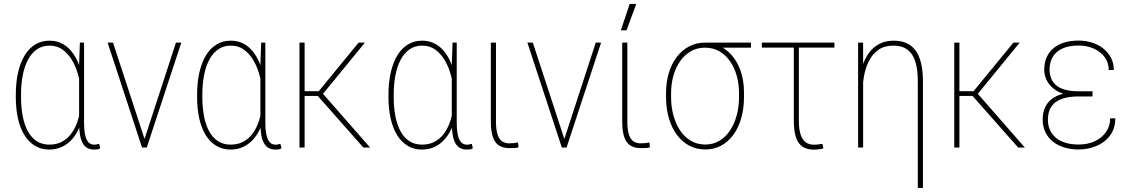

<svg xmlns="http://www.w3.org/2000/svg" viewBox="-20 -743 5698 967"><path d="M59.6 -254.9V-265.1Q59.6 -327.6 71 -377.9Q82.5 -428.2 104.2 -464.1Q126 -500 157.5 -519Q189 -538.1 229 -538.1Q258.3 -538.1 282.5 -528.1Q306.6 -518.1 325.7 -499.8Q344.7 -481.4 359.1 -456.5Q373.5 -431.6 383.8 -401.1Q394 -370.6 399.9 -336.4V-176.3Q395 -139.6 381.6 -106Q368.2 -72.3 346.7 -46.1Q325.2 -20 295.4 -4.9Q265.6 10.3 228 10.3Q188 10.3 156.7 -8.3Q125.5 -26.9 103.8 -61.5Q82 -96.2 70.8 -145Q59.6 -193.8 59.6 -254.9ZM85.9 -265.1V-254.9Q85.9 -201.7 94.5 -157.5Q103 -113.3 120.6 -81.3Q138.2 -49.3 165 -32Q191.9 -14.6 228.5 -14.6Q263.7 -14.6 290 -28.1Q316.4 -41.5 335.4 -65.4Q354.5 -89.4 366.5 -120.8Q378.4 -152.3 384.3 -188.5V-318.4Q379.9 -347.2 369.1 -380.9Q358.4 -414.6 339.8 -444.6Q321.3 -474.6 294.2 -493.9Q267.1 -513.2 229.5 -513.2Q192.9 -513.2 165.8 -494.4Q138.7 -475.6 120.8 -441.9Q103 -408.2 94.5 -363Q85.9 -317.9 85.9 -265.1ZM382.3 -528.3H403.3V-124.5Q403.3 -92.3 407.2 -71Q411.1 -49.8 418 -37.4Q424.8 -24.9 434.1 -19.5Q443.4 -14.2 454.1 -14.2Q461.4 -14.2 467.5 -15.9Q473.6 -17.6 479.5 -18.6L484.4 3.9Q477.5 8.8 469.7 9.5Q461.9 10.3 453.6 10.3Q434.6 10.3 420.4 2.7Q406.2 -4.9 397 -21Q387.7 -37.1 383.1 -62.7Q378.4 -88.4 378.4 -124.5V-417Z M703.6 -29.8 866.2 -528.3H893.1L719.2 0H696.3ZM549.3 -528.3 712.4 -29.8 718.8 0H695.3L522 -528.3Z M972.7 -254.9V-265.1Q972.7 -327.6 984.1 -377.9Q995.6 -428.2 1017.3 -464.1Q1039.1 -500 1070.6 -519Q1102.1 -538.1 1142.1 -538.1Q1171.4 -538.1 1195.6 -528.1Q1219.7 -518.1 1238.8 -499.8Q1257.8 -481.4 1272.2 -456.5Q1286.6 -431.6 1296.9 -401.1Q1307.1 -370.6 1313 -336.4V-176.3Q1308.1 -139.6 1294.7 -106Q1281.2 -72.3 1259.8 -46.1Q1238.3 -20 1208.5 -4.9Q1178.7 10.3 1141.1 10.3Q1101.1 10.3 1069.8 -8.3Q1038.6 -26.9 1016.8 -61.5Q995.1 -96.2 983.9 -145Q972.7 -193.8 972.7 -254.9ZM999 -265.1V-254.9Q999 -201.7 1007.6 -157.5Q1016.1 -113.3 1033.7 -81.3Q1051.3 -49.3 1078.1 -32Q1105 -14.6 1141.6 -14.6Q1176.8 -14.6 1203.1 -28.1Q1229.5 -41.5 1248.5 -65.4Q1267.6 -89.4 1279.5 -120.8Q1291.5 -152.3 1297.4 -188.5V-318.4Q1293 -347.2 1282.2 -380.9Q1271.5 -414.6 1252.9 -444.6Q1234.4 -474.6 1207.3 -493.9Q1180.2 -513.2 1142.6 -513.2Q1106 -513.2 1078.9 -494.4Q1051.8 -475.6 1033.9 -441.9Q1016.1 -408.2 1007.6 -363Q999 -317.9 999 -265.1ZM1295.4 -528.3H1316.4V-124.5Q1316.4 -92.3 1320.3 -71Q1324.2 -49.8 1331.1 -37.4Q1337.9 -24.9 1347.2 -19.5Q1356.4 -14.2 1367.2 -14.2Q1374.5 -14.2 1380.6 -15.9Q1386.7 -17.6 1392.6 -18.6L1397.5 3.9Q1390.6 8.8 1382.8 9.5Q1375 10.3 1366.7 10.3Q1347.7 10.3 1333.5 2.7Q1319.3 -4.9 1310.1 -21Q1300.8 -37.1 1296.1 -62.7Q1291.5 -88.4 1291.5 -124.5V-417Z M1514.2 -528.3V0H1488.3V-528.3ZM1817.9 -528.3 1598.1 -259.8H1503.4V-283.7H1585.4L1786.1 -528.3ZM1810.1 0 1579.6 -260.7 1595.2 -283.7 1843.8 0Z M1936.5 -254.9V-265.1Q1936.5 -327.6 1948 -377.9Q1959.5 -428.2 1981.2 -464.1Q2002.9 -500 2034.4 -519Q2065.9 -538.1 2106 -538.1Q2135.3 -538.1 2159.4 -528.1Q2183.6 -518.1 2202.6 -499.8Q2221.7 -481.4 2236.1 -456.5Q2250.5 -431.6 2260.7 -401.1Q2271 -370.6 2276.9 -336.4V-176.3Q2272 -139.6 2258.5 -106Q2245.1 -72.3 2223.6 -46.1Q2202.1 -20 2172.4 -4.9Q2142.6 10.3 2105 10.3Q2064.9 10.3 2033.7 -8.3Q2002.4 -26.9 1980.7 -61.5Q1959 -96.2 1947.8 -145Q1936.5 -193.8 1936.5 -254.9ZM1962.9 -265.1V-254.9Q1962.9 -201.7 1971.4 -157.5Q1980 -113.3 1997.6 -81.3Q2015.1 -49.3 2042 -32Q2068.8 -14.6 2105.5 -14.6Q2140.6 -14.6 2167 -28.1Q2193.4 -41.5 2212.4 -65.4Q2231.4 -89.4 2243.4 -120.8Q2255.4 -152.3 2261.2 -188.5V-318.4Q2256.8 -347.2 2246.1 -380.9Q2235.4 -414.6 2216.8 -444.6Q2198.2 -474.6 2171.1 -493.9Q2144 -513.2 2106.4 -513.2Q2069.8 -513.2 2042.7 -494.4Q2015.6 -475.6 1997.8 -441.9Q1980 -408.2 1971.4 -363Q1962.9 -317.9 1962.9 -265.1ZM2259.3 -528.3H2280.3V-124.5Q2280.3 -92.3 2284.2 -71Q2288.1 -49.8 2294.9 -37.4Q2301.8 -24.9 2311 -19.5Q2320.3 -14.2 2331.1 -14.2Q2338.4 -14.2 2344.5 -15.9Q2350.6 -17.6 2356.4 -18.6L2361.3 3.9Q2354.5 8.8 2346.7 9.5Q2338.9 10.3 2330.6 10.3Q2311.5 10.3 2297.4 2.7Q2283.2 -4.9 2273.9 -21Q2264.6 -37.1 2260 -62.7Q2255.4 -88.4 2255.4 -124.5V-417Z M2452.1 -528.3H2478V-131.3Q2478 -85 2487.3 -61.3Q2496.6 -37.6 2511.7 -29.3Q2526.9 -21 2544.9 -21Q2557.6 -21 2567.9 -22.2Q2578.1 -23.4 2588.9 -25.4L2591.8 -1.5Q2583 2.4 2568.6 2.7Q2554.2 2.9 2544.4 2.9Q2516.1 2.9 2495.4 -8.8Q2474.6 -20.5 2463.4 -49.8Q2452.1 -79.1 2452.1 -131.8Z M2817.9 -29.8 2980.5 -528.3H3007.3L2833.5 0H2810.5ZM2663.6 -528.3 2826.7 -29.8 2833 0H2809.6L2636.2 -528.3Z M3113.8 -528.3H3139.6V-131.3Q3139.6 -85 3148.9 -61.3Q3158.2 -37.6 3173.3 -29.3Q3188.5 -21 3206.5 -21Q3219.2 -21 3229.5 -22.2Q3239.7 -23.4 3250.5 -25.4L3253.4 -1.5Q3244.6 2.4 3230.2 2.7Q3215.8 2.9 3206.1 2.9Q3177.7 2.9 3157 -8.8Q3136.2 -20.5 3125 -49.8Q3113.8 -79.1 3113.8 -131.8ZM3106.9 -590.3 3151.4 -723.1H3184.6L3135.3 -590.3Z M3334.5 -253.9V-274.4Q3334.5 -329.6 3348.6 -376Q3362.8 -422.4 3388.9 -456.5Q3415 -490.7 3451.2 -509.5Q3487.3 -528.3 3531.2 -528.3Q3541.5 -528.8 3551 -527.6Q3560.5 -526.4 3569.6 -523.9Q3578.6 -521.5 3587.9 -517.6Q3631.3 -502.4 3662.4 -468.3Q3693.4 -434.1 3710.2 -385.5Q3727.1 -336.9 3727.1 -276.9V-254.4Q3727.1 -195.8 3713.1 -147.5Q3699.2 -99.1 3673.3 -63.7Q3647.5 -28.3 3611.6 -9.3Q3575.7 9.8 3532.2 9.8Q3487.8 9.8 3451.4 -9.5Q3415 -28.8 3388.9 -64.2Q3362.8 -99.6 3348.6 -147.9Q3334.5 -196.3 3334.5 -253.9ZM3359.9 -274.4V-253.9Q3359.9 -206.1 3371.3 -163.1Q3382.8 -120.1 3404.8 -86.7Q3426.8 -53.2 3459 -34.2Q3491.2 -15.1 3532.2 -15.1Q3572.3 -15.1 3603.8 -34.2Q3635.3 -53.2 3657.2 -86.7Q3679.2 -120.1 3690.7 -163.1Q3702.1 -206.1 3702.1 -253.9V-274.4Q3702.1 -319.3 3690.7 -360.6Q3679.2 -401.9 3657.2 -433.8Q3635.3 -465.8 3603.5 -484.4Q3571.8 -502.9 3531.2 -502.9Q3490.2 -502.9 3458.5 -484.4Q3426.8 -465.8 3404.8 -433.8Q3382.8 -401.9 3371.3 -360.6Q3359.9 -319.3 3359.9 -274.4ZM3762.2 -528.3V-502.9H3530.8V-528.3Z M4182.6 -528.3V-503.4H3816.9V-528.3ZM3978 -528.3H4003.4V-136.2Q4003.4 -89.4 4013.2 -62.7Q4022.9 -36.1 4039.8 -25.1Q4056.6 -14.2 4078.6 -14.2Q4091.3 -14.2 4100.8 -15.6Q4110.4 -17.1 4122.1 -18.6L4127 3.9Q4115.2 7.8 4102.8 9.3Q4090.3 10.7 4078.6 10.7Q4044.9 10.7 4022.5 -3.9Q4000 -18.6 3989 -50.8Q3978 -83 3978 -135.7Z M4327.1 -415.5V0H4301.8V-528.3H4327.1ZM4323.7 -269.5 4303.7 -270Q4303.7 -328.6 4314.5 -377.7Q4325.2 -426.8 4346.9 -462.6Q4368.7 -498.5 4402.1 -518.3Q4435.5 -538.1 4481.4 -538.1Q4517.6 -538.1 4544.9 -526.1Q4572.3 -514.2 4590.8 -489.3Q4609.4 -464.4 4618.9 -425Q4628.4 -385.7 4628.4 -330.6V203.6H4602.5V-331.5Q4602.5 -385.3 4593.3 -420.7Q4584 -456.1 4567.4 -476.3Q4550.8 -496.6 4528.3 -504.9Q4505.9 -513.2 4480 -513.2Q4433.6 -513.2 4403.3 -491.5Q4373 -469.7 4355.5 -434.1Q4337.9 -398.4 4330.8 -355.5Q4323.7 -312.5 4323.7 -269.5Z M4812 -528.3V0H4786.1V-528.3ZM5115.7 -528.3 4896 -259.8H4801.3V-283.7H4883.3L5084 -528.3ZM5107.9 0 4877.4 -260.7 4893.1 -283.7 5141.6 0Z M5410.6 -279.3H5482.4V-257.3H5413.1Q5362.8 -257.3 5328.1 -245.1Q5293.5 -232.9 5275.6 -207Q5257.8 -181.2 5257.8 -140.1Q5257.8 -111.3 5268.1 -88.4Q5278.3 -65.4 5298.1 -49.1Q5317.9 -32.7 5346.4 -23.9Q5375 -15.1 5412.1 -15.1Q5460 -15.1 5495.6 -32.5Q5531.2 -49.8 5551.3 -79.6Q5571.3 -109.4 5571.3 -147H5597.2Q5597.2 -106.9 5581.3 -77.4Q5565.4 -47.9 5538.8 -28.6Q5512.2 -9.3 5479.2 0.2Q5446.3 9.8 5412.1 9.8Q5372.6 9.8 5339.6 -0.5Q5306.6 -10.7 5282.5 -30Q5258.3 -49.3 5244.9 -77.6Q5231.4 -106 5231.4 -141.6Q5231.4 -174.8 5242.7 -200.4Q5253.9 -226.1 5276.4 -243.7Q5298.8 -261.2 5332.5 -270.3Q5366.2 -279.3 5410.6 -279.3ZM5482.4 -259.8H5410.6Q5369.6 -259.8 5337.6 -270Q5305.7 -280.3 5283.9 -298.6Q5262.2 -316.9 5250.7 -340.8Q5239.3 -364.7 5239.3 -391.6Q5239.3 -427.2 5251.5 -454.6Q5263.7 -481.9 5286.4 -500.7Q5309.1 -519.5 5340.8 -529.1Q5372.6 -538.6 5412.1 -538.6Q5448.2 -538.6 5480.2 -528.3Q5512.2 -518.1 5536.9 -498.5Q5561.5 -479 5575.7 -451.7Q5589.8 -424.3 5589.8 -390.6H5564Q5564 -427.7 5543.5 -455.3Q5522.9 -482.9 5488.5 -498.3Q5454.1 -513.7 5412.1 -513.7Q5361.3 -513.7 5328.9 -497.8Q5296.4 -481.9 5281.2 -454.8Q5266.1 -427.7 5266.1 -393.6Q5266.1 -368.2 5274.4 -347.7Q5282.7 -327.1 5300.3 -312.7Q5317.9 -298.3 5345.7 -290.8Q5373.5 -283.2 5413.1 -283.2H5482.4Z"/></svg>

Font: Roboto Condensed Thin
Style: Regular
Weight: 250
Width: 3
Designer: Christian Robertson
Foundry: Google
Version: Version 3.009; 2024